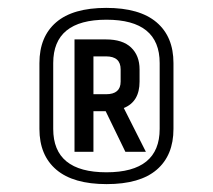

<svg xmlns="http://www.w3.org/2000/svg" viewBox="-20 -685 540 487"><path d="M420 -525V-358Q420 -291 377.5 -254.5Q335 -218 250.5 -218Q166 -218 123 -254.5Q80 -291 80 -358V-525Q80 -592 122.5 -628.5Q165 -665 249.5 -665Q334 -665 377 -628.5Q420 -592 420 -525ZM385 -358V-525Q385 -635 250 -635Q115 -635 115 -525V-358Q115 -248 250 -248Q385 -248 385 -358ZM217 -300H169V-585H249Q291 -585 312.5 -564.5Q334 -544 334 -509V-478Q334 -427 294 -411L350 -300H298L248 -403H217ZM286 -478V-509Q286 -542 249 -542H217V-446H249Q286 -446 286 -478Z"/></svg>

Font: Unica One
Style: Regular
Weight: 400
Designer: Eduardo Rodriguez Tunni
Foundry: Eduardo Rodriguez Tunni
Version: Version 1.001